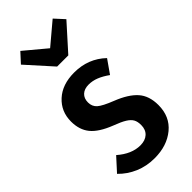

<svg xmlns="http://www.w3.org/2000/svg" viewBox="-257 -846 911 911"><g transform="rotate(-45 199.0 -390.5)"><path d="M363 -481 316 -414Q288 -434 263 -444Q238 -454 212 -454Q183 -454 166.5 -438.5Q150 -423 150 -396Q150 -369 168.5 -352.5Q187 -336 243 -314Q312 -287 345 -250Q378 -213 378 -151Q378 -74 324 -29.5Q270 15 187 15Q133 15 87.5 -4.5Q42 -24 8 -59L68 -125Q124 -76 182 -76Q215 -76 234 -93.5Q253 -111 253 -142Q253 -165 245 -179.5Q237 -194 217 -206.5Q197 -219 157 -234Q88 -261 58.5 -297Q29 -333 29 -389Q29 -456 76.5 -499.5Q124 -543 204 -543Q298 -543 363 -481ZM357 -748 242 -620H167L52 -748L96 -796L205 -705L313 -796Z"/></g></svg>

Font: Fira Sans Compressed Medium
Style: Regular
Weight: 500
Width: 1
Designer: bBox Type GmbH & Carrois Corporate GbR & Edenspiekermann AG
Foundry: bBox Type GmbH & Carrois Corporate GbR & Edenspiekermann AG
Version: Version 4.301